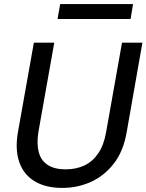

<svg xmlns="http://www.w3.org/2000/svg" viewBox="-20 -909 718 941"><path d="M285 12Q204 12 150 -20.5Q96 -53 74.5 -114.5Q53 -176 68 -262L146 -700H246L168 -261Q159 -204 170 -163Q181 -122 214 -100.5Q247 -79 302 -79Q353 -79 393.5 -98Q434 -117 461.5 -157.5Q489 -198 500 -261L578 -700H678L601 -262Q585 -168 538 -107.5Q491 -47 425.5 -17.5Q360 12 285 12ZM262 -816 275 -889H632L620 -816Z"/></svg>

Font: DM Sans 16pt Medium
Style: Italic
Weight: 500
Italic angle: -10°
Version: Version 4.004;gftools[0.9.30]